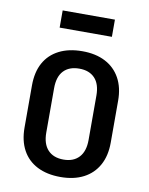

<svg xmlns="http://www.w3.org/2000/svg" viewBox="-82 -768 648 836"><g transform="rotate(10 242.5 -350.0)"><path d="M243 8Q183 8 140 -14Q97 -36 74.5 -77.5Q52 -119 52 -177V-363Q52 -422 74.5 -463Q97 -504 140 -526Q183 -548 243 -548Q302 -548 344.5 -526Q387 -504 410 -462.5Q433 -421 433 -363V-177Q433 -119 410 -77.5Q387 -36 344.5 -14Q302 8 243 8ZM243 -69Q287 -69 311.5 -95.5Q336 -122 336 -172V-368Q336 -419 311.5 -445Q287 -471 243 -471Q198 -471 173.5 -445Q149 -419 149 -368V-172Q149 -122 173.5 -95.5Q198 -69 243 -69ZM358 -708V-632H127V-708Z"/></g></svg>

Font: Pathway Extreme Condensed Medium
Style: Regular
Weight: 500
Width: 3
Version: Version 1.001;gftools[0.9.26]